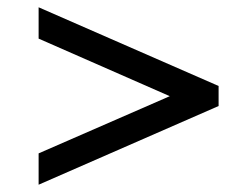

<svg xmlns="http://www.w3.org/2000/svg" viewBox="-20 -566 680 527"><path d="M580 -330 86 -546V-460L446 -302L86 -145V-59L580 -275Z"/></svg>

Font: Telex Regular
Style: Regular
Weight: 400
Designer: Andres Torresi
Foundry: Andres Torresi
Version: Version 1.001